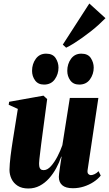

<svg xmlns="http://www.w3.org/2000/svg" viewBox="-20 -1060 620 1093"><path d="M141.5 13Q104.5 13 80.8 -2.2Q57 -17.5 45.5 -41.8Q34 -66 34 -93.5Q34 -109 35.8 -128.8Q37.5 -148.5 40 -170.5Q42.5 -192.5 45.8 -214.2Q49 -236 52 -255.5L81.5 -440L29.5 -463.5L32 -480.5L227.5 -515.5L248.5 -496L220.5 -285.5Q217.5 -264.5 214.5 -240Q211.5 -215.5 208.8 -193Q206 -170.5 204.2 -153.8Q202.5 -137 202.5 -131Q202.5 -119 204.2 -110.2Q206 -101.5 211.8 -96.5Q217.5 -91.5 229 -91.5Q250 -91.5 270.2 -114.2Q290.5 -137 307.5 -170Q324.5 -203 335 -233.5L377.5 -502.5H540L478.5 -91Q476.5 -75.5 483.2 -69.2Q490 -63 497 -63Q506.5 -63 518.8 -68.8Q531 -74.5 541 -85.5L553.5 -60.5Q537 -40 512 -23.8Q487 -7.5 457 2Q427 11.5 395 11.5Q354 11.5 334.5 -5.5Q315 -22.5 315 -53Q315 -59 316.5 -71.5Q318 -84 320.2 -100Q322.5 -116 325.2 -133.8Q328 -151.5 330.5 -168H328.5Q317.5 -135 300 -102.8Q282.5 -70.5 259 -44.2Q235.5 -18 206 -2.5Q176.5 13 141.5 13ZM230.5 -578.5Q197 -578.5 179.8 -602.2Q162.5 -626 162.5 -656.5Q162.5 -696 183.8 -725.2Q205 -754.5 242.5 -754.5Q280.5 -754.5 296.8 -729.2Q313 -704 313 -675Q313 -638 291.8 -608.2Q270.5 -578.5 230.5 -578.5ZM431 -578.5Q397.5 -578.5 380.2 -602.2Q363 -626 363 -656.5Q363 -696 384.2 -725.2Q405.5 -754.5 443 -754.5Q481 -754.5 497.2 -729.2Q513.5 -704 513.5 -675Q513.5 -638 492.2 -608.2Q471 -578.5 431 -578.5ZM337.5 -806 488.5 -1040 580.5 -956.5Q564 -939.5 542.5 -920Q521 -900.5 496.5 -881.2Q472 -862 447 -844.2Q422 -826.5 398.8 -812Q375.5 -797.5 356.5 -788.5Z"/></svg>

Font: Merriweather 144pt Black
Style: Italic
Weight: 900
Italic angle: -7.8°
Version: Version 2.101